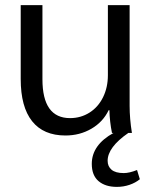

<svg xmlns="http://www.w3.org/2000/svg" viewBox="-20 -520 592 751"><path d="M527 181Q510 195 486.5 203Q463 211 437 211Q392 211 365.5 188.5Q339 166 339 121Q339 47 424 0H418Q409 -44 408 -89H405Q383 -43 337.5 -16.5Q292 10 236 10Q150 10 105.5 -46Q61 -102 61 -211V-500H146V-210Q146 -58 254 -58Q296 -58 330 -79.5Q364 -101 383 -139.5Q402 -178 402 -226V-500H487V-106Q487 -56 496 0H482Q401 56 401 109Q401 131 416.5 144Q432 157 464 157Q486 157 516 145Z"/></svg>

Font: Sarabun
Style: Regular
Weight: 400
Designer: Suppakit Chalermlarp | Katatrad Co.,Ltd.
Foundry: Cadson Demak Co.,Ltd.
Version: Version 1.000; ttfautohint (v1.6)